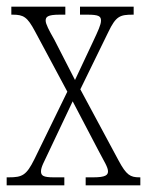

<svg xmlns="http://www.w3.org/2000/svg" viewBox="-20 -556 444 576"><path d="M0 0H173V-24H141C110 -24 103 -29 103 -42C103 -55 112 -70 126 -100L198 -252L275 -105C293 -71 304 -54 304 -42C304 -31 297 -24 260 -24H237V0H401V-24H398C371 -24 359 -31 336 -74L221 -288L305 -460C328 -508 340 -512 379 -512H381V-536H220V-512H242C277 -512 283 -507 283 -494C283 -482 274 -463 260 -433L205 -316L143 -437C127 -465 117 -484 117 -494C117 -505 122 -512 159 -512H176V-536H14V-512H18C51 -512 62 -505 85 -462L182 -281L83 -78C59 -30 47 -24 6 -24H0Z"/></svg>

Font: Noto Serif Thai ExtraCondensed ExtraLight
Style: Regular
Weight: 200
Width: 2
Designer: Monotype Design Team
Foundry: Monotype Imaging Inc.
Version: Version 2.002